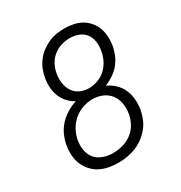

<svg xmlns="http://www.w3.org/2000/svg" viewBox="-175 -870 950 1005"><g transform="rotate(-30 300.0 -367.5)"><path d="M252 8Q252 8 252 8Q252 8 252 8Q252 8 252 8Q252 8 252 8Q223 8 194.5 2.5Q166 -3 142 -15.5Q118 -28 99.5 -48.5Q81 -69 70.5 -94.5Q60 -120 58 -148.5Q56 -177 61 -207Q66 -236 78.5 -264.5Q91 -293 112.5 -316.5Q134 -340 161.5 -357Q189 -374 219 -383Q195 -395 177 -415Q159 -435 149 -459.5Q139 -484 137 -512Q135 -540 140 -569Q144 -593 153.5 -617Q163 -641 178.5 -661.5Q194 -682 215 -698Q236 -714 259.5 -724.5Q283 -735 308 -739Q333 -743 357 -743Q384 -743 410.5 -737.5Q437 -732 459 -719.5Q481 -707 497.5 -687.5Q514 -668 523 -644Q532 -620 533.5 -593Q535 -566 531 -539Q526 -512 515.5 -486.5Q505 -461 487 -439Q469 -417 445 -401Q421 -385 395 -375Q422 -363 443.5 -342.5Q465 -322 477 -295.5Q489 -269 492 -238.5Q495 -208 490 -176Q485 -150 475 -124.5Q465 -99 447 -77Q429 -55 406 -38Q383 -21 357.5 -11Q332 -1 305.5 3.5Q279 8 253 8ZM314 -407Q340 -407 367.5 -417Q395 -427 416 -447Q437 -467 449.5 -493Q462 -519 466 -546Q471 -573 467 -599.5Q463 -626 448 -646Q433 -666 408 -675.5Q383 -685 356 -685Q330 -685 303.5 -677Q277 -669 255.5 -651.5Q234 -634 221 -609Q208 -584 204 -558Q199 -530 203 -502Q207 -474 221.5 -452Q236 -430 260.5 -418.5Q285 -407 314 -407ZM253 -50Q282 -50 311.5 -58Q341 -66 366 -84.5Q391 -103 406 -130.5Q421 -158 426 -187Q431 -218 426 -248.5Q421 -279 403.5 -302Q386 -325 358 -337Q330 -349 299 -349Q269 -349 239 -338.5Q209 -328 184.5 -307Q160 -286 145 -257.5Q130 -229 125 -200Q120 -169 125.5 -140Q131 -111 149 -90Q167 -69 195 -59.5Q223 -50 253 -50Z"/></g></svg>

Font: Iosevka SS04 Light Extended
Style: Italic
Weight: 300
Width: 7
Italic angle: -9°
Monospace: yes
Designer: Belleve Invis
Foundry: Belleve Invis
Version: Version 19.0.0; ttfautohint (v1.8.4)